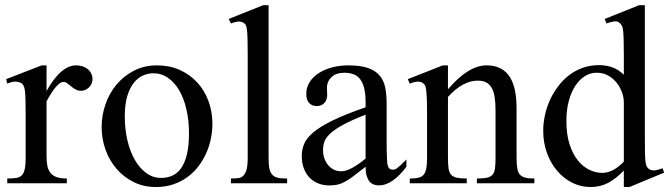

<svg xmlns="http://www.w3.org/2000/svg" viewBox="-20 -715 2611 749"><path d="M340.8 -406.2Q340.8 -397.5 337.4 -389.2Q334 -380.9 327.9 -374.8Q321.8 -368.7 313.7 -364.7Q305.7 -360.8 296.4 -360.8Q284.2 -360.8 274.7 -366.2Q265.1 -371.6 257.3 -378.2Q249.5 -384.8 242.2 -390.1Q234.9 -395.5 227.1 -395.5Q214.8 -395.5 197.5 -375.2Q180.2 -355 161.6 -319.3V-104Q161.6 -83 165 -66.9Q168.5 -50.8 177.2 -40Q186 -29.3 201.4 -23.9Q216.8 -18.6 240.7 -18.6V0H8.3V-18.6Q29.3 -18.6 43.2 -20.8Q57.1 -22.9 65.2 -31.2Q73.2 -39.6 76.7 -56.2Q80.1 -72.8 80.1 -101.1V-274.4Q80.1 -309.6 79.3 -330.3Q78.6 -351.1 76.9 -362.8Q75.2 -374.5 72.3 -379.9Q69.3 -385.3 65.4 -389.6Q54.7 -395.5 41.7 -396.5Q28.8 -397.5 8.3 -388.7L3.9 -406.2L142.6 -460H161.6V-359.9Q217.3 -460 277.3 -460Q290.5 -460 302.2 -456.1Q314 -452.1 322.5 -445.1Q331.1 -438 335.9 -428Q340.8 -418 340.8 -406.2Z M808.6 -231.9Q808.6 -203.1 802.5 -173.6Q796.4 -144 784.2 -116.7Q772 -89.4 753.4 -65.4Q734.9 -41.5 710.4 -23.7Q686 -5.9 655.3 4.4Q624.5 14.6 587.9 14.6Q541 14.6 502.2 -4.4Q463.4 -23.4 435.3 -55.7Q407.2 -87.9 391.8 -130.4Q376.5 -172.9 376.5 -219.2Q376.5 -264.6 391.4 -307.9Q406.2 -351.1 434.3 -384.8Q462.4 -418.5 502.4 -439.2Q542.5 -460 592.8 -460Q641.1 -460 680.7 -442.4Q720.2 -424.8 748.8 -394Q777.3 -363.3 793 -321.5Q808.6 -279.8 808.6 -231.9ZM717.3 -194.3Q717.3 -244.1 707.5 -287.1Q697.8 -330.1 679.7 -361.6Q661.6 -393.1 635.7 -411.1Q609.9 -429.2 577.6 -429.2Q558.6 -429.2 538.8 -420.9Q519 -412.6 502.9 -393.1Q486.8 -373.5 476.8 -341.1Q466.8 -308.6 466.8 -259.8Q466.8 -211.9 476.8 -168.5Q486.8 -125 505.4 -92.3Q523.9 -59.6 550 -40.3Q576.2 -21 608.4 -21Q632.8 -21 652.8 -30Q672.9 -39.1 687 -59.6Q701.2 -80.1 709.2 -113.3Q717.3 -146.5 717.3 -194.3Z M880.9 0V-18.6Q903.3 -18.6 914.1 -21Q924.8 -23.4 932.6 -33.7Q935.5 -37.6 938 -42.7Q940.4 -47.9 942.4 -55.7Q944.3 -63.5 945.3 -74.5Q946.3 -85.4 946.3 -101.1V-506.8Q946.3 -544.9 945.6 -566.9Q944.8 -588.9 943.1 -600.6Q941.4 -612.3 939 -616.7Q936.5 -621.1 932.6 -624.5Q928.2 -627.4 923.3 -629.2Q918.5 -630.9 912.6 -630.9Q906.7 -630.9 898.9 -629.2Q891.1 -627.4 880.9 -623.5L872.1 -641.1L1006.8 -694.8H1027.8V-101.1Q1027.8 -86.4 1028.6 -75.9Q1029.3 -65.4 1030.8 -57.9Q1032.2 -50.3 1034.7 -45.2Q1037.1 -40 1040.5 -35.6Q1043.9 -31.2 1048.3 -28.1Q1052.7 -24.9 1059.3 -22.7Q1065.9 -20.5 1075.9 -19.5Q1085.9 -18.6 1100.1 -18.6V0Z M1565.4 -64.5Q1510.3 8.3 1458.5 8.3Q1447.8 8.3 1438.2 4.9Q1428.7 1.5 1421.6 -6.8Q1414.6 -15.1 1410.4 -29.1Q1406.2 -43 1406.2 -64.5Q1377 -41.5 1357.7 -27.1Q1338.4 -12.7 1323.5 -4.9Q1308.6 2.9 1295.2 5.6Q1281.7 8.3 1264.2 8.3Q1240.2 8.3 1220.7 0.2Q1201.2 -7.8 1187 -22.7Q1172.9 -37.6 1165 -58.8Q1157.2 -80.1 1157.2 -106Q1157.2 -130.9 1166.3 -153.3Q1175.3 -175.8 1202.1 -198.5Q1229 -221.2 1277.8 -245.1Q1326.7 -269 1406.2 -296.4V-314.9Q1406.2 -347.2 1401.1 -369.1Q1396 -391.1 1385.7 -405Q1375.5 -418.9 1359.9 -425Q1344.2 -431.2 1322.8 -431.2Q1292 -431.2 1274.4 -415.3Q1256.8 -399.4 1255.4 -376.5L1256.3 -347.2Q1257.3 -326.2 1245.8 -313.7Q1234.4 -301.3 1215.8 -301.3Q1196.3 -301.3 1185.5 -313.7Q1174.8 -326.2 1174.8 -348.1Q1174.8 -374.5 1188.2 -395.3Q1201.7 -416 1224.4 -430.4Q1247.1 -444.8 1276.6 -452.4Q1306.2 -460 1338.4 -460Q1386.7 -460 1416.3 -449.5Q1445.8 -439 1461.9 -419.2Q1478 -399.4 1483.2 -371.1Q1488.3 -342.8 1488.3 -307.6V-155.3Q1488.3 -124 1489.3 -104Q1490.2 -84 1490.7 -77.1Q1493.2 -64 1498 -58.6Q1502.9 -53.2 1512.2 -53.2Q1516.6 -53.2 1520.5 -54.4Q1524.4 -55.7 1529.8 -59.6Q1535.2 -63.5 1543.5 -71.3Q1551.8 -79.1 1565.4 -92.8ZM1406.2 -267.6Q1349.6 -245.6 1316.7 -227.3Q1283.7 -209 1266.6 -192.4Q1249.5 -175.8 1244.9 -160.4Q1240.2 -145 1240.2 -128.9Q1240.2 -111.3 1245.6 -96.7Q1251 -82 1260 -71Q1269 -60.1 1281.5 -53.7Q1293.9 -47.4 1308.1 -46.9Q1327.1 -45.9 1351.3 -58.6Q1375.5 -71.3 1406.2 -96.2Z M1840.3 0V-18.6Q1865.2 -18.6 1879.6 -21.7Q1894 -24.9 1901.6 -33.9Q1909.2 -43 1911.1 -59.1Q1913.1 -75.2 1913.1 -101.1V-283.7Q1913.1 -314 1909.7 -336.2Q1906.2 -358.4 1897.9 -372.6Q1889.6 -386.7 1876.5 -393.6Q1863.3 -400.4 1843.3 -400.4Q1814.9 -400.4 1785.9 -384.8Q1756.8 -369.1 1727.5 -336.9V-101.1Q1727.5 -74.7 1729.7 -58.6Q1731.9 -42.5 1739.7 -33.7Q1747.6 -24.9 1762 -21.7Q1776.4 -18.6 1800.8 -18.6V0H1578.6V-18.6Q1599.6 -18.6 1612.8 -21.7Q1626 -24.9 1633.3 -34.2Q1640.6 -43.5 1643.3 -59.6Q1646 -75.7 1646 -101.1V-267.6Q1646 -307.6 1645 -330.6Q1644 -353.5 1642.3 -365.7Q1640.6 -377.9 1637.9 -382.3Q1635.3 -386.7 1631.3 -389.6Q1615.2 -403.8 1578.6 -388.7L1570.8 -406.2L1707.5 -460H1727.5V-366.7Q1807.1 -460 1877.9 -460Q1910.6 -460 1933.1 -448Q1955.6 -436 1969.2 -414.1Q1982.9 -392.1 1989 -361.3Q1995.1 -330.6 1995.1 -293V-101.1Q1995.1 -76.2 1997.6 -60.1Q2000 -43.9 2007.3 -34.9Q2014.6 -25.9 2028.3 -22.2Q2042 -18.6 2064.5 -18.6V0Z M2435.5 14.6H2413.6V-49.8Q2383.8 -18.6 2353 -2Q2322.3 14.6 2283.2 14.6Q2246.1 14.6 2212.6 -2Q2179.2 -18.6 2154.1 -47.9Q2128.9 -77.1 2114 -117.4Q2099.1 -157.7 2099.1 -205.1Q2099.1 -233.9 2105.5 -264.2Q2111.8 -294.4 2124.5 -322.8Q2137.2 -351.1 2155.8 -376.2Q2174.3 -401.4 2198.2 -420.2Q2222.2 -439 2252 -450Q2281.7 -460.9 2316.4 -460.9Q2345.7 -460.9 2369.9 -451.9Q2394 -442.9 2413.6 -423.3V-506.3Q2413.6 -543.5 2412.8 -564.9Q2412.1 -586.4 2410.4 -598.4Q2408.7 -610.4 2405.8 -615.2Q2402.8 -620.1 2398.4 -624.5Q2390.1 -632.8 2377.7 -631.6Q2365.2 -630.4 2345.7 -623.5L2338.9 -641.1L2473.1 -694.8H2495.6V-177.2Q2495.6 -141.1 2496.1 -119.4Q2496.6 -97.7 2498 -85Q2499.5 -72.3 2502.4 -66.4Q2505.4 -60.5 2510.7 -56.6Q2519.5 -49.3 2532.5 -50.3Q2545.4 -51.3 2564.9 -58.6L2570.8 -41.5ZM2413.6 -315.9Q2413.6 -334.5 2406.5 -354.5Q2399.4 -374.5 2386.2 -391.4Q2373 -408.2 2354 -419.4Q2335 -430.7 2310.5 -431.2Q2285.6 -432.1 2263.7 -419.2Q2241.7 -406.2 2225.3 -381.8Q2209 -357.4 2199.2 -322.3Q2189.5 -287.1 2189.5 -244.1Q2189.5 -189.9 2202.1 -151.4Q2214.8 -112.8 2234.9 -88.4Q2254.9 -64 2279.3 -52.5Q2303.7 -41 2327.1 -40.5Q2350.6 -40.5 2371.6 -51.5Q2392.6 -62.5 2413.6 -84.5Z"/></svg>

Font: Doulos SIL Cyr
Style: Regular
Weight: 400
Designer: Walt Agee, Victor Gaultney, Peter Martin, Debbi Hosken, Becca Hirsbrunner
Foundry: SIL International
Version: Version 5.000